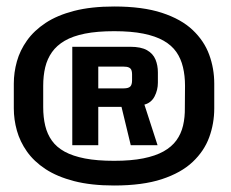

<svg xmlns="http://www.w3.org/2000/svg" viewBox="-20 -761 710 591"><path d="M331 -190Q419 -190 478.2 -209.5Q537.5 -229 573 -262.5Q608.5 -296 624 -338.5Q639.5 -381 639.5 -427.5V-503.5Q639.5 -550 624 -592.5Q608.5 -635 573.2 -668.5Q538 -702 478.5 -721.5Q419 -741 331.5 -741Q260.5 -741 208.2 -727.5Q156 -714 120.5 -690.5Q85 -667 63.2 -636.5Q41.5 -606 32 -572Q22.5 -538 22.5 -503.5V-427.5Q22.5 -393 32 -359Q41.5 -325 63 -294.5Q84.5 -264 120.2 -240.5Q156 -217 208.2 -203.5Q260.5 -190 331 -190ZM331 -266Q279 -266 241.5 -273.2Q204 -280.5 179 -294.2Q154 -308 139.8 -328Q125.5 -348 119.2 -374Q113 -400 113 -431V-497Q113 -528 119.2 -554Q125.5 -580 140 -600.5Q154.5 -621 179.2 -635.5Q204 -650 241.5 -657.5Q279 -665 331.5 -665Q384 -665 421.2 -657.5Q458.5 -650 483.5 -635.8Q508.5 -621.5 522.8 -601Q537 -580.5 543.2 -554.2Q549.5 -528 549.5 -497L549 -430Q549.5 -400 543.5 -374.5Q537.5 -349 523 -329Q508.5 -309 483.5 -295Q458.5 -281 421 -273.5Q383.5 -266 331 -266ZM202.5 -314H282.5V-432H354L382.5 -314H465L424.5 -439Q445.5 -444.5 455.8 -464.2Q466 -484 466 -506.5V-538Q466 -560 458.5 -578Q451 -596 432.5 -606.5Q414 -617 381 -617H202.5ZM282.5 -489V-556H359.5Q371 -556 376.8 -553.2Q382.5 -550.5 384.5 -545.2Q386.5 -540 386.5 -532.5V-514Q386.5 -500 380.8 -494.5Q375 -489 361 -489Z"/></svg>

Font: Anybody UltraCondensed Thin
Style: Bold
Weight: 700
Version: Version 1.111